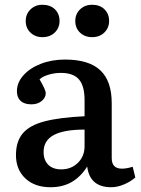

<svg xmlns="http://www.w3.org/2000/svg" viewBox="-20 -772 591 806"><path d="M192 14Q126 14 86.5 -23Q47 -60 47 -121Q47 -178 75.5 -212Q104 -246 167 -262.5Q230 -279 335 -284V-352Q335 -411 311.5 -438.5Q288 -466 235 -466Q209 -466 184 -458.5Q159 -451 146 -439Q172 -395 172 -381Q172 -362 155 -348Q138 -334 112 -334Q82 -334 66.5 -348.5Q51 -363 51 -389Q51 -425 78 -455.5Q105 -486 151 -504Q197 -522 253 -522Q353 -522 401 -477Q449 -432 449 -339V-108Q449 -64 492 -64Q512 -64 537 -72L548 -27Q529 -10 501 2Q473 14 447 14Q357 14 346 -73Q320 -31 282 -8.5Q244 14 192 14ZM237 -61Q279 -61 307 -88.5Q335 -116 335 -158V-228Q248 -228 205.5 -205Q163 -182 163 -134Q163 -100 182.5 -80.5Q202 -61 237 -61ZM367 -616Q336 -616 316 -635Q296 -654 296 -684Q296 -713 316 -732.5Q336 -752 367 -752Q399 -752 418.5 -733Q438 -714 438 -684Q438 -655 418 -635.5Q398 -616 367 -616ZM158 -616Q128 -616 108 -635Q88 -654 88 -684Q88 -713 108 -732.5Q128 -752 158 -752Q191 -752 210.5 -733Q230 -714 230 -684Q230 -655 210 -635.5Q190 -616 158 -616Z"/></svg>

Font: Literata 12pt Medium
Style: Regular
Weight: 500
Designer: Latin by Veronika Burian and Jose Scaglione. Greek by Irene Vlachou. Cyrillic by Vera Evstafieva.
Foundry: TypeTogether
Version: Version 3.002